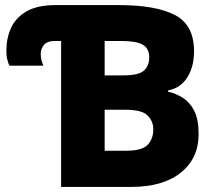

<svg xmlns="http://www.w3.org/2000/svg" viewBox="-20 -734 851 754"><path d="M220 0V-573H194Q166 -573 153 -558Q140 -543 140 -523Q140 -506 143.5 -495Q147 -484 150 -476H17Q13 -484 9 -499Q5 -514 5 -535Q5 -583 23 -623.5Q41 -664 83.5 -689Q126 -714 199 -714H447Q592 -714 667 -675Q742 -636 742 -533Q742 -472 715.5 -430Q689 -388 640 -379V-374Q671 -367 698.5 -349.5Q726 -332 743 -298.5Q760 -265 760 -207Q760 -112 690 -56Q620 0 496 0ZM465 -438Q524 -438 545 -456.5Q566 -475 566 -509Q566 -544 540.5 -558.5Q515 -573 458 -573H391V-438ZM476 -142Q538 -142 560 -165.5Q582 -189 582 -226Q582 -258 559.5 -280.5Q537 -303 472 -303H391V-142Z"/></svg>

Font: Noto Sans ExtraBold
Style: Regular
Weight: 800
Designer: Monotype Design Team
Foundry: Monotype Imaging Inc.
Version: Version 2.007